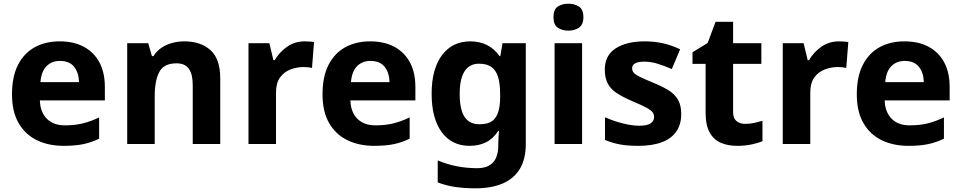

<svg xmlns="http://www.w3.org/2000/svg" viewBox="-20 -780 5207 1040"><path d="M303 -556Q379 -556 433.5 -527Q488 -498 518 -443Q548 -388 548 -308V-236H196Q198 -173 233.5 -137Q269 -101 332 -101Q385 -101 428 -111.5Q471 -122 517 -144V-29Q477 -9 432.5 0.5Q388 10 325 10Q243 10 180 -20.5Q117 -51 81 -113Q45 -175 45 -269Q45 -365 77.5 -428.5Q110 -492 168 -524Q226 -556 303 -556ZM304 -450Q261 -450 232.5 -422Q204 -394 199 -335H408Q407 -385 382 -417.5Q357 -450 304 -450Z M979 -556Q1067 -556 1120 -508.5Q1173 -461 1173 -356V0H1024V-319Q1024 -378 1003 -407.5Q982 -437 936 -437Q868 -437 843 -390.5Q818 -344 818 -257V0H669V-546H783L803 -476H811Q829 -504 855 -521.5Q881 -539 913 -547.5Q945 -556 979 -556Z M1631 -556Q1642 -556 1657 -555Q1672 -554 1681 -552L1670 -412Q1663 -414 1649.5 -415.5Q1636 -417 1626 -417Q1588 -417 1553 -403.5Q1518 -390 1496.5 -360Q1475 -330 1475 -278V0H1326V-546H1439L1461 -454H1468Q1492 -496 1534 -526Q1576 -556 1631 -556Z M1985 -556Q2061 -556 2115.5 -527Q2170 -498 2200 -443Q2230 -388 2230 -308V-236H1878Q1880 -173 1915.5 -137Q1951 -101 2014 -101Q2067 -101 2110 -111.5Q2153 -122 2199 -144V-29Q2159 -9 2114.5 0.5Q2070 10 2007 10Q1925 10 1862 -20.5Q1799 -51 1763 -113Q1727 -175 1727 -269Q1727 -365 1759.5 -428.5Q1792 -492 1850 -524Q1908 -556 1985 -556ZM1986 -450Q1943 -450 1914.5 -422Q1886 -394 1881 -335H2090Q2089 -385 2064 -417.5Q2039 -450 1986 -450Z M2528 -556Q2578 -556 2618 -536Q2658 -516 2686 -476H2690L2702 -546H2828V1Q2828 79 2797.5 132Q2767 185 2706 212.5Q2645 240 2555 240Q2497 240 2447.5 233Q2398 226 2351 208V89Q2401 110 2454.5 120.5Q2508 131 2564 131Q2622 131 2650.5 100Q2679 69 2679 7V-4Q2679 -21 2680.5 -39Q2682 -57 2683 -71H2679Q2651 -28 2612 -9Q2573 10 2524 10Q2427 10 2372.5 -64.5Q2318 -139 2318 -272Q2318 -406 2374 -481Q2430 -556 2528 -556ZM2575 -435Q2523 -435 2496.5 -394Q2470 -353 2470 -270Q2470 -188 2496 -147.5Q2522 -107 2577 -107Q2606 -107 2627 -114.5Q2648 -122 2661.5 -139.5Q2675 -157 2682 -185Q2689 -213 2689 -253V-271Q2689 -330 2677 -366Q2665 -402 2640 -418.5Q2615 -435 2575 -435Z M3133 -546V0H2984V-546ZM3059 -760Q3092 -760 3116 -744.5Q3140 -729 3140 -686.8Q3140 -646 3116 -630Q3092 -614 3059 -614Q3024.7 -614 3001.4 -630Q2978 -646 2978 -686.8Q2978 -729 3001.4 -744.5Q3024.7 -760 3059 -760Z M3670 -162Q3670 -107 3644 -68.5Q3618 -30 3566 -10Q3514 10 3437 10Q3380 10 3339 2.5Q3298 -5 3257 -22V-145Q3301 -125 3352 -112Q3403 -99 3442 -99Q3486 -99 3504.5 -112Q3523 -125 3523 -146Q3523 -160 3515.5 -171Q3508 -182 3483 -196Q3458 -210 3405 -232Q3354 -254 3321 -275.5Q3288 -297 3272 -327.5Q3256 -358 3256 -404Q3256 -480 3315 -518Q3374 -556 3472 -556Q3523 -556 3569 -546Q3615 -536 3664 -513L3619 -406Q3579 -423 3543 -434.5Q3507 -446 3470 -446Q3437 -446 3420.5 -437Q3404 -428 3404 -410Q3404 -397 3412.5 -386.5Q3421 -376 3445.5 -364Q3470 -352 3518 -332Q3565 -313 3599 -292.5Q3633 -272 3651.5 -241.5Q3670 -211 3670 -162Z M4016 -109Q4041 -109 4064 -114Q4087 -119 4110 -126V-15Q4086 -5 4050.5 2.5Q4015 10 3973 10Q3924 10 3885.5 -6Q3847 -22 3824.5 -61.5Q3802 -101 3802 -171V-434H3731V-497L3813 -547L3856 -662H3951V-546H4104V-434H3951V-171Q3951 -140 3969 -124.5Q3987 -109 4016 -109Z M4525 -556Q4536 -556 4551 -555Q4566 -554 4575 -552L4564 -412Q4557 -414 4543.5 -415.5Q4530 -417 4520 -417Q4482 -417 4447 -403.5Q4412 -390 4390.5 -360Q4369 -330 4369 -278V0H4220V-546H4333L4355 -454H4362Q4386 -496 4428 -526Q4470 -556 4525 -556Z M4879 -556Q4955 -556 5009.5 -527Q5064 -498 5094 -443Q5124 -388 5124 -308V-236H4772Q4774 -173 4809.5 -137Q4845 -101 4908 -101Q4961 -101 5004 -111.5Q5047 -122 5093 -144V-29Q5053 -9 5008.5 0.5Q4964 10 4901 10Q4819 10 4756 -20.5Q4693 -51 4657 -113Q4621 -175 4621 -269Q4621 -365 4653.5 -428.5Q4686 -492 4744 -524Q4802 -556 4879 -556ZM4880 -450Q4837 -450 4808.5 -422Q4780 -394 4775 -335H4984Q4983 -385 4958 -417.5Q4933 -450 4880 -450Z"/></svg>

Font: Noto Sans Cham
Style: Regular
Weight: 400
Designer: Monotype Design Team
Foundry: Monotype Imaging Inc.
Version: Version 2.002